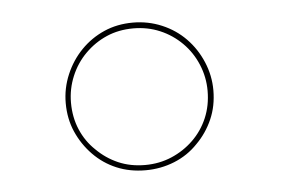

<svg xmlns="http://www.w3.org/2000/svg" viewBox="-33 -625 535 364"><g transform="rotate(-5 234.5 -442.5)"><path d="M331 -343Q312 -323 286 -312.5Q260 -302 231 -302Q201 -302 176 -312.5Q151 -323 132 -342.5Q113 -362 102 -387Q91 -412 91 -442Q91 -470 102 -496Q113 -522 132 -541.5Q151 -561 176 -572Q201 -583 231 -583Q260 -583 286 -572Q312 -561 331 -541.5Q350 -522 361 -496Q372 -470 372 -442Q372 -412 361 -387Q350 -362 331 -343ZM139 -350Q157 -332 180 -322Q203 -312 231 -312Q258 -312 281.5 -322Q305 -332 323 -349.5Q341 -367 351 -390.5Q361 -414 361 -442Q361 -468 351 -492Q341 -516 323 -534Q305 -552 281.5 -562Q258 -572 231 -572Q203 -572 180 -562Q157 -552 139 -534Q121 -516 111 -492Q101 -468 101 -442Q101 -414 111 -390.5Q121 -367 139 -350Z"/></g></svg>

Font: Josefin Slab Thin
Style: Regular
Weight: 100
Designer: Santiago Orozco
Foundry: Typemade
Version: Version 2.000